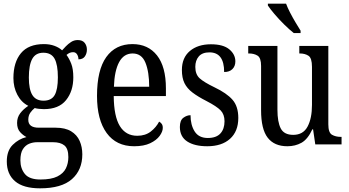

<svg xmlns="http://www.w3.org/2000/svg" viewBox="-20 -786 1900 1045"><path d="M198 239Q107 239 62 200.5Q17 162 17 93Q17 34 49.5 2Q82 -30 124 -40Q106 -49 89.5 -67Q73 -85 73 -117Q73 -147 90 -169.5Q107 -192 134 -210Q96 -229 74.5 -270Q53 -311 53 -361Q53 -447 94 -496.5Q135 -546 219 -546Q251 -546 276.5 -536.5Q302 -527 318 -512Q326 -521 338.5 -534Q351 -547 367 -557.5Q383 -568 403 -568Q429 -568 441 -552.5Q453 -537 453 -516Q453 -495 442 -479Q431 -463 407 -463Q407 -478 399.5 -490Q392 -502 378 -502Q367 -502 358.5 -498Q350 -494 342 -487Q357 -467 368 -438.5Q379 -410 379 -365Q379 -290 339.5 -241Q300 -192 219 -192Q208 -192 193 -193.5Q178 -195 169 -198Q156 -188 145 -172.5Q134 -157 134 -134Q134 -91 191 -91H283Q335 -91 367 -71.5Q399 -52 413.5 -19Q428 14 428 54Q428 139 371.5 189Q315 239 198 239ZM217 -238Q260 -238 277.5 -268.5Q295 -299 295 -365Q295 -434 277 -466.5Q259 -499 216 -499Q174 -499 155.5 -465.5Q137 -432 137 -364Q137 -300 156 -269Q175 -238 217 -238ZM200 191Q259 191 292 174.5Q325 158 338.5 130.5Q352 103 352 69Q352 23 330.5 5.5Q309 -12 269 -12H182Q159 -12 138.5 -3.5Q118 5 104.5 26Q91 47 91 87Q91 131 115.5 161Q140 191 200 191Z M710 10Q613 10 560.5 -62Q508 -134 508 -264Q508 -405 558.5 -475.5Q609 -546 701 -546Q786 -546 834.5 -484.5Q883 -423 883 -305V-263H599Q600 -152 632.5 -99.5Q665 -47 727 -47Q771 -47 800.5 -70Q830 -93 846 -124Q854 -120 860 -112Q866 -104 866 -90Q866 -70 849 -46.5Q832 -23 797.5 -6.5Q763 10 710 10ZM792 -314Q792 -395 771.5 -445Q751 -495 702 -495Q654 -495 628.5 -448Q603 -401 600 -314Z M1108 10Q1039 10 999 -16Q959 -42 959 -95Q959 -131 978 -145Q997 -159 1017 -159Q1017 -106 1039.5 -70.5Q1062 -35 1111 -35Q1157 -35 1179.5 -59.5Q1202 -84 1202 -126Q1202 -163 1181 -185Q1160 -207 1104 -236Q1057 -260 1027.5 -282.5Q998 -305 984 -333.5Q970 -362 970 -405Q970 -472 1013.5 -508.5Q1057 -545 1128 -545Q1195 -545 1228 -517.5Q1261 -490 1261 -452Q1261 -426 1245 -410Q1229 -394 1200 -394Q1200 -501 1120 -501Q1081 -501 1062 -479Q1043 -457 1043 -422Q1043 -381 1067 -359.5Q1091 -338 1147 -311Q1214 -279 1245.5 -243Q1277 -207 1277 -144Q1277 -71 1232 -30.5Q1187 10 1108 10Z M1544 10Q1473 10 1437 -36.5Q1401 -83 1401 -186V-427Q1401 -471 1382 -483Q1363 -495 1335 -495H1331V-536H1490V-189Q1490 -122 1508 -87Q1526 -52 1576 -52Q1630 -52 1654 -97Q1678 -142 1678 -215V-422Q1678 -470 1659 -482.5Q1640 -495 1612 -495H1609V-536H1767V-109Q1767 -64 1787 -52.5Q1807 -41 1835 -41H1839V0H1696L1684 -82H1680Q1655 -28 1621 -9Q1587 10 1544 10ZM1579 -606Q1556 -624 1527 -652.5Q1498 -681 1473.5 -710Q1449 -739 1438 -756V-766H1537Q1545 -744 1559 -717Q1573 -690 1588.5 -664Q1604 -638 1616 -619V-606Z"/></svg>

Font: Noto Serif Thai Condensed
Style: Regular
Weight: 400
Width: 3
Designer: Monotype Design Team
Foundry: Monotype Imaging Inc.
Version: Version 2.002; ttfautohint (v1.8.4.7-5d5b)